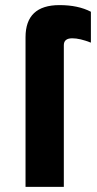

<svg xmlns="http://www.w3.org/2000/svg" viewBox="-20 -732 381 752"><path d="M80 0V-586Q80 -712 213 -712Q286 -712 336 -686V-565Q293 -582 263 -582Q230 -582 230 -555V0Z"/></svg>

Font: Overpass Heavy
Style: Regular
Weight: 900
Designer: Delve Withrington, Thomas Jockin
Foundry: Delve Fonts
Version: Version 3.000;DELV;Overpass